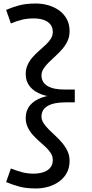

<svg xmlns="http://www.w3.org/2000/svg" viewBox="-20 -889 521 1093"><path d="M184.9 183.8Q129 183.8 90.5 173.4Q52 163 14.9 147.5L42 70.1Q74.9 83.1 105.4 91.3Q135.9 99.5 172.3 99.5Q192 99.5 210.7 95.7Q229.5 91.8 245.6 82.8Q261.6 73.9 271 58.8Q280.5 43.8 280.5 21.5Q280.5 1 269.4 -16.8Q258.3 -34.6 240.8 -51.1Q223.4 -67.6 203.4 -84.9Q183.5 -102.3 166 -121.9Q148.6 -141.6 137.5 -165.3Q126.4 -189.1 126.4 -218.1Q126.4 -260 150.6 -289.1Q174.8 -318.2 217.8 -333.5Q260.8 -348.9 316.2 -348.9V-335.9Q260.8 -335.9 217.8 -351.2Q174.8 -366.5 150.6 -395.9Q126.4 -425.2 126.4 -466.6Q126.4 -496.6 137.5 -520.4Q148.6 -544.1 166 -563.8Q183.5 -583.4 203.4 -600.8Q223.4 -618.1 240.8 -634.6Q258.3 -651.1 269.4 -668.7Q280.5 -686.2 280.5 -706.6Q280.5 -728.9 271 -744Q261.6 -759 245.6 -768Q229.5 -777 210.7 -780.6Q192 -784.2 172.3 -784.2Q135.9 -784.2 105.4 -776.9Q74.9 -769.7 42 -755.3L14.9 -832.7Q52 -848.6 90.5 -858.8Q129 -869 184.9 -869Q221 -869 255.4 -859Q289.7 -849 316.9 -829.5Q344 -809.9 360.1 -780.6Q376.1 -751.3 376.1 -712.1Q376.1 -681.2 364.5 -655.9Q352.9 -630.7 334.6 -609.7Q316.4 -588.7 296.1 -570.2Q275.9 -551.7 257.6 -533.8Q239.4 -515.9 227.8 -497.9Q216.1 -479.9 216.1 -459.4Q216.1 -420.2 251 -399.2Q285.8 -378.3 352.9 -379.4H405.8V-306.3H352.9Q285.8 -306.3 251 -285.6Q216.1 -265 216.1 -225.3Q216.1 -206.3 227.8 -188.3Q239.4 -170.3 257.6 -152.2Q275.9 -134.1 296.1 -115.3Q316.4 -96.6 334.6 -74.8Q352.9 -53.1 364.5 -28.1Q376.1 -3.1 376.1 26.9Q376.1 66.1 360.1 95.4Q344 124.7 316.9 144.3Q289.7 163.9 255.4 173.9Q221 183.8 184.9 183.8Z"/></svg>

Font: BioRhyme ExtraBold
Style: Regular
Weight: 800
Designer: Aoife Mooney
Foundry: Aoife Mooney Type
Version: Version 1.600;gftools[0.9.33]